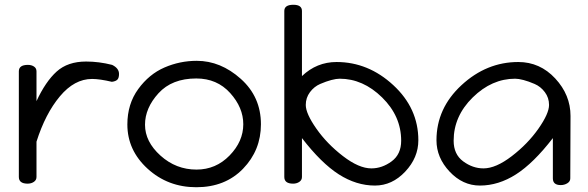

<svg xmlns="http://www.w3.org/2000/svg" viewBox="-20 -770 2464 805"><path d="M59 -28V-471Q59 -498 97 -498Q112 -498 122.5 -491Q133 -484 133 -471V-346Q171 -428 217.5 -470Q264 -512 341 -512Q395 -512 450 -498Q479 -484 479 -460Q479 -443 472 -436Q465 -429 449 -427Q398 -439 366 -439Q292 -439 231 -366Q170 -293 133 -176V-28Q133 -15 122 -7.5Q111 0 96 0Q59 0 59 -28Z M514 -248Q514 -334 559.5 -396.5Q605 -459 669.5 -487Q734 -515 805 -515Q905 -515 989.5 -439.5Q1074 -364 1074 -249Q1074 -140 999 -62.5Q924 15 803 15Q684 15 599 -62.5Q514 -140 514 -248ZM588 -247Q588 -176 653 -117.5Q718 -59 804 -59Q885 -59 942.5 -118Q1000 -177 1000 -249Q1000 -319 945 -380Q890 -441 803 -441Q701 -441 644.5 -379Q588 -317 588 -247Z M1172 -28V-724Q1172 -750 1210 -750Q1246 -750 1246 -724V-451Q1308 -510 1391 -510Q1524 -510 1629 -413Q1734 -316 1734 -182Q1734 -109 1679 -50.5Q1624 8 1552 8Q1474 8 1400.5 -39Q1327 -86 1246 -191V-28Q1246 -15 1235 -7.5Q1224 0 1209 0Q1172 0 1172 -28ZM1262 -330Q1262 -294 1306.5 -230.5Q1351 -167 1418 -115.5Q1485 -64 1537 -64Q1582 -64 1622 -93.5Q1662 -123 1662 -180Q1662 -283 1582 -361.5Q1502 -440 1404 -440Q1390 -440 1369 -434.5Q1348 -429 1322.5 -418Q1297 -407 1279.5 -383.5Q1262 -360 1262 -330Z M1810 -182Q1810 -316 1915 -413Q2020 -510 2153 -510Q2244 -510 2308 -441Q2372 -372 2372 -284L2371 -22Q2371 -9 2358.5 -1.5Q2346 6 2331 6Q2298 6 2298 -22V-191Q2217 -86 2143.5 -39Q2070 8 1992 8Q1920 8 1865 -50.5Q1810 -109 1810 -182ZM1882 -180Q1882 -123 1922 -93.5Q1962 -64 2007 -64Q2059 -64 2126 -115.5Q2193 -167 2237.5 -230.5Q2282 -294 2282 -330Q2282 -360 2264.5 -383.5Q2247 -407 2221.5 -418Q2196 -429 2175 -434.5Q2154 -440 2140 -440Q2042 -440 1962 -361.5Q1882 -283 1882 -180Z"/></svg>

Font: Happy Monkey
Style: Regular
Weight: 400
Version: Version 1.001